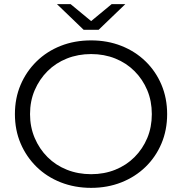

<svg xmlns="http://www.w3.org/2000/svg" viewBox="-20 -901 879 927"><path d="M420 6Q341 6 273.5 -20.5Q206 -47 156.5 -95.5Q107 -144 79.5 -208.5Q52 -273 52 -350Q52 -427 79.5 -491.5Q107 -556 156.5 -604.5Q206 -653 273 -679.5Q340 -706 420 -706Q499 -706 566 -679.5Q633 -653 682.5 -605Q732 -557 759.5 -492Q787 -427 787 -350Q787 -273 759.5 -208Q732 -143 682.5 -95Q633 -47 566 -20.5Q499 6 420 6ZM420 -60Q483 -60 536.5 -81.5Q590 -103 629.5 -142.5Q669 -182 691 -234.5Q713 -287 713 -350Q713 -413 691 -465.5Q669 -518 629.5 -557.5Q590 -597 536.5 -618.5Q483 -640 420 -640Q357 -640 303 -618.5Q249 -597 209.5 -557.5Q170 -518 147.5 -465.5Q125 -413 125 -350Q125 -288 147.5 -235Q170 -182 209.5 -142.5Q249 -103 303 -81.5Q357 -60 420 -60ZM384 -757 255 -881H321L448 -776H392L519 -881H585L456 -757Z"/></svg>

Font: Montserrat Thin
Style: Regular
Weight: 400
Version: Version 9.000